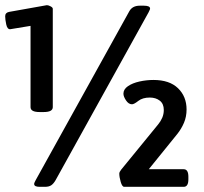

<svg xmlns="http://www.w3.org/2000/svg" viewBox="-20 -722 790 742"><path d="M133 -289Q98 -289 98 -308V-622L19 -609Q8 -609 4 -628Q0 -647 0 -659Q0 -673 15 -676L161 -702Q167 -702 175.5 -697.5Q184 -693 184 -688V-308Q184 -289 149 -289ZM133 0Q112 0 112 -11Q112 -14 114 -18Q116 -22 118 -26L480 -679Q492 -700 520 -700H536Q560 -700 560 -689Q560 -686 558 -682.5Q556 -679 554 -674L195 -26Q187 -12 178 -6Q169 0 154 0ZM460 0Q452 0 446.5 -19Q441 -38 441 -51Q441 -57 448 -66L591 -241Q601 -253 607 -267Q613 -281 613 -297Q613 -321 597.5 -333Q582 -345 559 -345Q531 -345 514.5 -332Q498 -319 490 -319Q477 -319 467 -334Q457 -349 457 -360Q457 -377 474.5 -389Q492 -401 519 -407Q546 -413 573 -413Q635 -413 668 -381Q701 -349 701 -299Q701 -271 691 -247.5Q681 -224 665 -204L555 -68H690Q708 -68 708 -39V-29Q708 0 690 0Z"/></svg>

Font: Asap
Style: Bold
Weight: 700
Designer: Pablo Cosgaya
Foundry: Omnibus-Type
Version: Version 3.001; ttfautohint (v1.8.3)